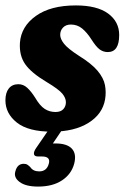

<svg xmlns="http://www.w3.org/2000/svg" viewBox="-23 -476 460 708"><path d="M181.5 -63Q201 -63 210.5 -73.5Q220 -84 220 -99Q220 -114.5 207 -130.5Q194 -146.5 149 -173.5Q92 -207.5 69.8 -239.5Q47.5 -271.5 50.5 -318.5Q55 -378.5 109.2 -417.2Q163.5 -456 256.5 -456Q335 -456 375.8 -426Q416.5 -396 416.5 -347Q416.5 -284 374.5 -284Q357.5 -284 344.2 -294Q331 -304 314.5 -330Q298 -356 280 -370.8Q262 -385.5 238.5 -385.5Q220 -385.5 209.5 -374.5Q199 -363.5 199 -347.5Q199 -332.5 213.2 -314.5Q227.5 -296.5 268.5 -270Q314.5 -241.5 336.8 -215Q359 -188.5 364 -162.5Q369 -136.5 364.5 -109.5Q355 -55 303 -22.8Q251 9.5 168 9.5Q81.5 9.5 39.2 -24Q-3 -57.5 -3 -106Q-3 -134 9.5 -149.8Q22 -165.5 45 -165.5Q63 -165.5 77.5 -152.2Q92 -139 106.5 -116Q124 -86 141.8 -74.5Q159.5 -63 181.5 -63ZM164 -8.5H213.5L172 53Q177 53 182 53Q224 53 242 72.2Q260 91.5 250.5 128Q240 166.5 205.5 189.2Q171 212 117.5 212Q72 212 49.5 195.2Q27 178.5 33.5 156.5Q40.5 128 64.5 128Q73 128 78.2 131.5Q83.5 135 88.5 140Q99 156 121.5 156Q149.5 156 157 127.5Q164.5 101 131.5 101H117.5Q103.5 101 102.2 92Q101 83 110.5 69.5Z"/></svg>

Font: Fraunces 144pt S100
Style: Bold Italic
Weight: 700
Italic angle: -16°
Version: Version 1.000; ttfautohint (v1.8.3)